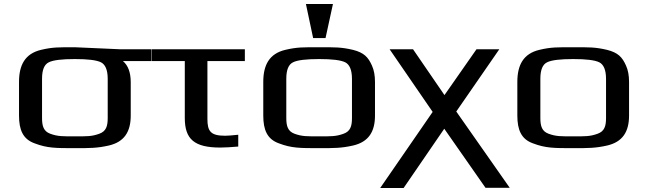

<svg xmlns="http://www.w3.org/2000/svg" viewBox="-20 -730 3239 959"><path d="M354 -494C275 -494 244 -495 185 -481C105 -462 75 -405 75 -321V-153C75 -82 94 -35 153 -14C216 10 258 10 354 10C430 10 465 10 523 -3C601 -21 633 -72 633 -153V-319C633 -368 620 -403 594 -425H736V-484H578C557 -484 376 -494 354 -494ZM518 -140C518 -100 510 -74 476 -62C438 -48 413 -49 354 -49C294 -49 269 -48 231 -62C198 -74 190 -100 190 -140V-336C190 -381 201 -408 224 -419C246 -430 290 -435 354 -435C418 -435 461 -430 484 -419C506 -408 518 -381 518 -336Z M1016 -136V-425H1203V-484H738V-425H903V-141C903 -36 949 7 1080 7C1105 7 1135 5 1170 2V-57C1141 -54 1119 -52 1105 -52C1032 -52 1016 -74 1016 -136Z M1853 -321C1853 -353 1848 -380 1838 -402C1819 -445 1798 -467 1743 -481C1683 -495 1653 -494 1574 -494C1495 -494 1464 -495 1405 -481C1325 -462 1295 -405 1295 -321V-153C1295 -82 1314 -35 1373 -14C1436 10 1478 10 1574 10C1650 10 1685 10 1743 -3C1821 -21 1853 -72 1853 -153ZM1738 -140C1738 -100 1730 -74 1696 -62C1658 -48 1633 -49 1574 -49C1514 -49 1489 -48 1451 -62C1418 -74 1410 -100 1410 -140V-336C1410 -381 1421 -408 1444 -419C1466 -430 1510 -435 1574 -435C1638 -435 1681 -430 1704 -419C1726 -408 1738 -381 1738 -336ZM1606 -540 1643 -710H1508L1544 -540Z M2141 -171 1879 209H1996L2199 -87L2405 208H2526L2259 -173L2474 -484H2360L2200 -255L2043 -484H1926Z M3122 -321C3122 -353 3117 -380 3107 -402C3088 -445 3067 -467 3012 -481C2952 -495 2922 -494 2843 -494C2764 -494 2733 -495 2674 -481C2594 -462 2564 -405 2564 -321V-153C2564 -82 2583 -35 2642 -14C2705 10 2747 10 2843 10C2919 10 2954 10 3012 -3C3090 -21 3122 -72 3122 -153ZM3007 -140C3007 -100 2999 -74 2965 -62C2927 -48 2902 -49 2843 -49C2783 -49 2758 -48 2720 -62C2687 -74 2679 -100 2679 -140V-336C2679 -381 2690 -408 2713 -419C2735 -430 2779 -435 2843 -435C2907 -435 2950 -430 2973 -419C2995 -408 3007 -381 3007 -336Z"/></svg>

Font: Gamestation Extended
Style: Regular
Weight: 400
Width: 7
Designer: Jonas Hecksher
Foundry: Jonas Hecksher, Playtypeª, e-types AS
Version: Version 1.003